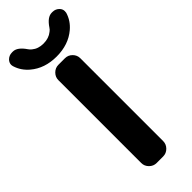

<svg xmlns="http://www.w3.org/2000/svg" viewBox="-329 -1005 1015 1015"><g transform="rotate(-45 178.5 -498.0)"><path d="M154.3 -20.5Q130.9 -20.5 113.8 -37.6Q96.7 -54.7 96.7 -78.1V-697.3Q96.7 -720.7 113.8 -737.8Q130.9 -754.9 154.3 -754.9H203.1Q226.6 -754.9 243.7 -737.8Q260.7 -720.7 260.7 -697.3V-78.1Q260.7 -54.7 243.7 -37.6Q226.6 -20.5 203.1 -20.5ZM-20.5 -918.9Q-22.5 -925.8 -22.5 -931.6Q-22.5 -945.3 -11.7 -958Q3.9 -974.6 27.3 -974.6H33.2Q66.4 -974.6 98.6 -926.8Q104.5 -918 113.3 -911.1Q138.7 -889.6 178.2 -889.6Q217.8 -889.6 244.1 -911.1Q253.9 -918 259.8 -927.7Q291 -974.6 324.2 -974.6H330.1Q352.5 -974.6 368.2 -958Q378.9 -946.3 378.9 -931.6Q378.9 -925.8 377.9 -919.9Q364.3 -874 326.2 -841.8Q267.6 -792 178.7 -792Q89.8 -792 31.2 -841.8Q-6.8 -874 -20.5 -918.9Z"/></g></svg>

Font: Gen Jyuu Gothic P Bold
Style: Bold
Weight: 700
Designer: [Source Han Sans]
Ryoko NISHIZUKA  (kana & ideographs); Paul D. Hunt (Latin, Greek & Cyrillic); Wenlong ZHANG  (bopomofo
Version: Version 1.002.20150607